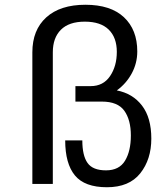

<svg xmlns="http://www.w3.org/2000/svg" viewBox="-20 -773 682 807"><path d="M254 -183H326Q326 -119 348 -88Q370 -57 425.5 -57Q481 -57 505.5 -97.5Q530 -138 530 -203.5Q530 -269 502.5 -307.5Q475 -346 408 -346H297V-411H361Q414 -411 442.5 -453Q471 -495 471 -555Q471 -615 437 -648.5Q403 -682 336.5 -682Q270 -682 236 -648Q202 -614 202 -553V0H116V-553Q116 -647 174.5 -700Q233 -753 339 -753Q445 -753 501 -700.5Q557 -648 557 -557Q557 -507 533.5 -464Q510 -421 471 -393Q538 -380 577 -329Q616 -278 616 -190.5Q616 -103 569.5 -44.5Q523 14 429.5 14Q336 14 295 -35.5Q254 -85 254 -183Z"/></svg>

Font: Sintony
Style: Regular
Weight: 400
Version: Version 001.001